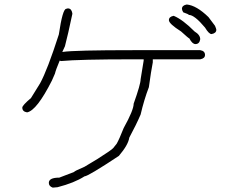

<svg xmlns="http://www.w3.org/2000/svg" viewBox="-20 -694 1040 862"><path d="M285.2 -656.2Q300.8 -656.2 304.7 -634.8V-630.9Q285.2 -538.1 271.5 -486.3L259.8 -460.9H261.7Q313.5 -468.8 582 -468.8H878.9Q900.4 -465.3 900.4 -447.3Q900.4 -431.6 878.9 -427.7H666V-414.1Q658.2 -375 648.4 -302.7Q627 -247.1 611.3 -179.7Q591.3 -133.3 560.5 -76.2Q555.7 -43.5 513.7 5.9Q375 97.7 359.4 97.7Q314 127 238.3 146.5Q221.2 148.4 216.8 148.4Q199.2 142.1 199.2 127Q199.2 103.5 246.1 103.5L312.5 78.1Q312.5 74.7 359.4 54.7L418 19.5Q482.4 -21.5 488.3 -29.3L503.9 -48.8Q515.6 -69.3 535.2 -119.1Q580.1 -199.7 580.1 -228.5Q611.3 -315.9 611.3 -337.9L625 -421.9V-427.7H578.1Q335.4 -427.7 253.9 -419.9Q250 -421.9 248 -421.9Q230.5 -380.4 226.6 -363.3L212.9 -332Q145 -197.8 101.6 -189.5Q80.1 -192.9 80.1 -210.9Q80.1 -220.7 119.1 -253.9L160.2 -320.3Q192.9 -379.9 244.1 -539.1Q261.2 -654.3 277.3 -654.3Q280.8 -656.2 285.2 -656.2ZM818.4 -673.8Q861.8 -669.9 916 -617.2L945.3 -578.1Q951.2 -564 951.2 -560.5Q951.2 -544.9 929.7 -541Q918 -541 900.4 -570.3Q853 -627 828.1 -627Q826.7 -630.4 802.7 -638.7Q796.9 -648.4 796.9 -654.3Q796.9 -669.9 818.4 -673.8ZM759.8 -623Q800.8 -606 853.5 -552.7Q878.9 -537.6 878.9 -517.6Q875.5 -496.1 857.4 -496.1Q843.3 -496.1 830.1 -521.5Q827.1 -521.5 793 -552.7Q738.3 -587.4 738.3 -603.5Q738.3 -619.1 759.8 -623Z"/></svg>

Font: CEF Fonts CJK
Style: Regular
Weight: 400
Designer: PartyBoss (派对大魔王)
Version: Release 2.25